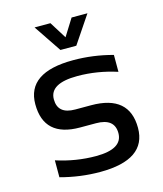

<svg xmlns="http://www.w3.org/2000/svg" viewBox="-106 -777 725 856"><g transform="rotate(-15 256.5 -349.0)"><path d="M68.4 -24.4V-102.5Q158.7 -73.2 251 -73.2Q373.5 -73.2 373.5 -146.5Q373.5 -214.8 288.1 -214.8H214.8Q48.8 -214.8 48.8 -366.2Q48.8 -512.7 262.2 -512.7Q354 -512.7 444.3 -488.3V-410.2Q354 -439.5 262.2 -439.5Q134.3 -439.5 134.3 -366.2Q134.3 -297.9 214.8 -297.9H288.1Q463.9 -297.9 463.9 -146.5Q463.9 0 251 0Q158.7 0 68.4 -24.4ZM134.3 -698.2H207.5L256.3 -620.1L305.2 -698.2H378.4L293 -571.3H219.7Z"/></g></svg>

Font: Sansation
Style: Regular
Weight: 400
Designer: Bernd Montag
Version: Version 1.301